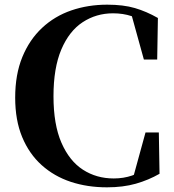

<svg xmlns="http://www.w3.org/2000/svg" viewBox="-20 -783 745 822"><path d="M438 19Q354 19 283 -4.5Q212 -28 158.5 -76Q105 -124 75 -196Q45 -268 45 -365Q45 -464 75.5 -538.5Q106 -613 160 -663.5Q214 -714 285.5 -738.5Q357 -763 439 -763Q508 -763 557.5 -748.5Q607 -734 656 -706L653 -528H596L539 -734L616 -708V-675Q579 -702 543 -714Q507 -726 464 -726Q392 -726 334 -688Q276 -650 242.5 -571Q209 -492 209 -371Q209 -250 243 -172Q277 -94 335 -56.5Q393 -19 467 -19Q509 -19 545.5 -31.5Q582 -44 622 -74V-37L547 -12L603 -216H660L663 -39Q616 -12 561.5 3.5Q507 19 438 19Z"/></svg>

Font: Noto Serif SC ExtraLight ExtraBold
Style: Regular
Weight: 800
Version: Version 2.002-H1;hotconv 1.1.0;makeotfexe 2.6.0